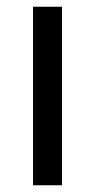

<svg xmlns="http://www.w3.org/2000/svg" viewBox="-20 -550 282 570"><path d="M78 0C78 0 78 -530 78 -530C78 -530 164 -530 164 -530C164 -530 164 0 164 0C164 0 78 0 78 0Z"/></svg>

Font: Preevio_Regular
Style: Regular
Weight: 500
Designer: Gumpita Rahayu
Foundry: Tokotype Studio
Version: ""